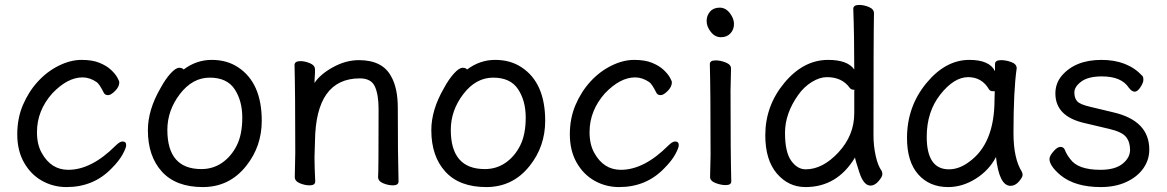

<svg xmlns="http://www.w3.org/2000/svg" viewBox="-20 -735 4735 779"><path d="M250 24Q196 24 150.5 -1.5Q105 -27 77.5 -75.5Q50 -124 50 -190Q50 -255 73 -309Q96 -363 133.5 -404Q171 -445 218.5 -468.5Q266 -492 311 -492Q355 -492 384 -480Q413 -468 430.5 -451.5Q448 -435 456 -420.5Q464 -406 464 -401Q464 -383 447 -366Q430 -349 419 -349Q407 -349 402 -357Q383 -395 372 -402Q344 -421 315 -421Q254 -421 192 -356Q130 -286 130 -199Q130 -149 149 -115Q187 -46 257 -46Q351 -46 449 -144Q466 -161 477 -161Q492 -161 492 -146Q492 -135 477.5 -108.5Q463 -82 433 -52Q360 24 250 24Z M797 -49Q844 -49 881 -74.5Q918 -100 940.5 -144.5Q963 -189 963 -258Q963 -326 932 -373Q901 -420 831 -420Q761 -420 710 -353.5Q659 -287 659 -208Q659 -49 797 -49ZM803 24Q694 24 637 -38.5Q580 -101 580 -207Q580 -289 631 -377Q651 -414 672 -437Q693 -460 707 -460Q720 -460 725 -453Q777 -492 839 -492Q901 -492 946 -462Q1042 -399 1042 -245Q1042 -141 979 -62Q911 24 803 24Z M1574 17Q1555 17 1534.5 8.5Q1514 0 1514 -17Q1516 -34 1516 -293Q1516 -351 1501 -384Q1486 -417 1440 -417Q1261 -417 1258 -162L1256 -97Q1256 -59 1259 1Q1259 17 1236 17Q1217 17 1196.5 8.5Q1176 0 1176 -17L1178 -115Q1178 -364 1175 -471Q1175 -487 1199 -487Q1217 -487 1237.5 -478.5Q1258 -470 1258 -453V-439Q1256 -411 1256 -398Q1278 -433 1330.5 -462Q1383 -491 1436 -491Q1532 -491 1567 -425Q1594 -378 1594 -297Q1594 -105 1597 1Q1597 17 1574 17Z M1947 -49Q1994 -49 2031 -74.5Q2068 -100 2090.5 -144.5Q2113 -189 2113 -258Q2113 -326 2082 -373Q2051 -420 1981 -420Q1911 -420 1860 -353.5Q1809 -287 1809 -208Q1809 -49 1947 -49ZM1953 24Q1844 24 1787 -38.5Q1730 -101 1730 -207Q1730 -289 1781 -377Q1801 -414 1822 -437Q1843 -460 1857 -460Q1870 -460 1875 -453Q1927 -492 1989 -492Q2051 -492 2096 -462Q2192 -399 2192 -245Q2192 -141 2129 -62Q2061 24 1953 24Z M2492 24Q2438 24 2392.5 -1.5Q2347 -27 2319.5 -75.5Q2292 -124 2292 -190Q2292 -255 2315 -309Q2338 -363 2375.5 -404Q2413 -445 2460.5 -468.5Q2508 -492 2553 -492Q2597 -492 2626 -480Q2655 -468 2672.5 -451.5Q2690 -435 2698 -420.5Q2706 -406 2706 -401Q2706 -383 2689 -366Q2672 -349 2661 -349Q2649 -349 2644 -357Q2625 -395 2614 -402Q2586 -421 2557 -421Q2496 -421 2434 -356Q2372 -286 2372 -199Q2372 -149 2391 -115Q2429 -46 2499 -46Q2593 -46 2691 -144Q2708 -161 2719 -161Q2734 -161 2734 -146Q2734 -135 2719.5 -108.5Q2705 -82 2675 -52Q2602 24 2492 24Z M2924 16Q2905 16 2883 7.5Q2861 -1 2861 -17L2863 -105Q2863 -368 2860 -475Q2860 -490 2884 -490Q2903 -490 2924.5 -481.5Q2946 -473 2946 -457L2944 -368Q2944 -105 2947 1Q2947 16 2924 16ZM2847 -650Q2847 -672 2861 -688Q2875 -704 2900 -704Q2924 -704 2941 -682Q2958 -660 2958 -638Q2958 -615 2943.5 -599.5Q2929 -584 2905 -584Q2881 -584 2864 -605.5Q2847 -627 2847 -650Z M3249 -48Q3318 -48 3382 -117Q3446 -186 3446 -276V-367L3447 -369Q3447 -371 3443 -371Q3434 -371 3428 -378Q3397 -422 3335 -422Q3306 -422 3274 -402.5Q3242 -383 3218 -349Q3165 -274 3165 -196Q3165 -118 3190 -83Q3215 -48 3249 -48ZM3248 24Q3179 24 3132 -31Q3085 -86 3085 -186Q3085 -306 3162.5 -399Q3240 -492 3340 -492Q3419 -492 3446 -453Q3446 -593 3442 -699Q3442 -715 3466 -715Q3485 -715 3505.5 -706.5Q3526 -698 3526 -681Q3524 -592 3524 -185Q3524 -143 3533 -102.5Q3542 -62 3557 -42Q3560 -36 3560 -28Q3560 -18 3544.5 0Q3529 18 3512 18Q3484 18 3466.5 -36Q3449 -90 3449 -96Q3377 24 3248 24Z M3830 -48Q3872 -48 3913 -79Q4015 -153 4015 -330L4016 -365H4007Q3998 -365 3993 -372Q3964 -422 3908 -422Q3851 -422 3795.5 -352Q3740 -282 3740 -180Q3740 -48 3830 -48ZM3827 24Q3751 24 3705.5 -27.5Q3660 -79 3660 -175Q3660 -302 3738 -397Q3816 -492 3913 -492Q3995 -492 4017 -446V-475Q4017 -491 4042 -491Q4062 -491 4083.5 -483Q4105 -475 4105 -458Q4092 -368 4092 -195Q4092 -92 4126 -38Q4129 -32 4129 -25Q4129 -16 4114 1.5Q4099 19 4080 19Q4034 19 4021 -98Q3993 -44 3939 -10Q3885 24 3827 24Z M4446 24Q4342 24 4283 -24Q4238 -62 4238 -90Q4238 -102 4254 -120.5Q4270 -139 4282 -139Q4295 -139 4300 -128Q4307 -109 4322 -90Q4353 -46 4445 -46Q4504 -46 4534.5 -70.5Q4565 -95 4565 -127Q4565 -159 4548.5 -179.5Q4532 -200 4480.5 -212Q4429 -224 4379 -236Q4262 -263 4262 -356Q4262 -397 4288 -428Q4343 -492 4449 -492Q4555 -492 4615 -427Q4619 -423 4619 -411Q4619 -399 4607 -381Q4595 -363 4584 -363Q4572 -363 4560 -379Q4530 -425 4451 -425Q4395 -425 4367 -404Q4339 -383 4339 -360Q4339 -336 4351 -323.5Q4363 -311 4402 -302L4498 -279Q4643 -245 4643 -128Q4643 -86 4618.5 -51.5Q4594 -17 4549.5 3.5Q4505 24 4446 24Z"/></svg>

Font: LXGW WenKai Lite
Style: Bold
Weight: 700
Designer: LXGW / Fontworks Inc.
Foundry: LXGW / Fontworks Inc.
Version: Version 1.330;April 28, 2024